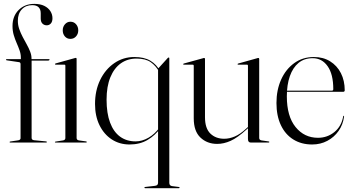

<svg xmlns="http://www.w3.org/2000/svg" viewBox="-20 -735 1818 990"><path d="M143 -24Q143 -19 146 -16Q149 -13 155 -12L217 -6Q219.5 -6 220.5 -5.2Q221.5 -4.5 221.5 -2.5Q221.5 0 218 0H32Q31 0 30.2 -0.8Q29.5 -1.5 29.5 -2.5Q29.5 -4 30.8 -4.8Q32 -5.5 34 -5.5L74 -11.5Q80 -12.5 83 -15.5Q86 -18.5 86 -22V-404.5Q86 -408.5 84.2 -411.2Q82.5 -414 78 -414.5L14.5 -424Q12.5 -424.5 11.8 -425.2Q11 -426 11 -427.5Q11 -428.5 12 -429.2Q13 -430 13.5 -430H91.5L87.5 -427V-438Q87.5 -456.5 81 -475Q74.5 -493.5 66 -512.8Q57.5 -532 51 -553.8Q44.5 -575.5 44.5 -600.5Q44.5 -652 76.2 -683.5Q108 -715 157 -715Q187.5 -715 208.2 -704.8Q229 -694.5 239.8 -677.5Q250.5 -660.5 250.5 -641Q250.5 -623 242 -613.8Q233.5 -604.5 221 -604.5Q208 -604.5 199 -613.2Q190 -622 190 -639.5V-666.5Q190 -686.5 179.2 -697.5Q168.5 -708.5 146 -708.5Q113 -708.5 92.5 -686.8Q72 -665 72 -628Q72 -606 79.2 -585.2Q86.5 -564.5 97 -544.5Q107.5 -524.5 118 -505.8Q128.5 -487 135.5 -468.8Q142.5 -450.5 142.5 -434V-424.5L138.5 -430H231.5Q233.5 -430 234.5 -429.5Q235.5 -429 235.5 -427.5Q235.5 -425.5 233.2 -424Q231 -422.5 227 -422.5H143ZM375 -431.5V-23.5Q375 -18.5 378 -15.2Q381 -12 387 -11L423 -6Q425.5 -6 426.5 -5Q427.5 -4 427.5 -2.5Q427.5 -1.5 426.5 -0.8Q425.5 0 423.5 0H266Q265 0 264 -0.8Q263 -1.5 263 -2.5Q263 -3.5 264 -4Q265 -4.5 267 -5L305 -11Q311 -12 314 -15.2Q317 -18.5 317 -23V-396.5Q317 -399 316 -400.2Q315 -401.5 312 -401.5H266.5Q265.5 -401.5 264.5 -402.5Q263.5 -403.5 263.5 -404.5Q263.5 -406 264.5 -406.5Q265.5 -407 267 -408L364 -435Q367 -436 368.5 -436.2Q370 -436.5 371 -436.5Q373 -436.5 374 -435Q375 -433.5 375 -431.5ZM343 -534.5Q325.5 -534.5 314.5 -547.2Q303.5 -560 303.5 -578.5Q303.5 -597 315 -610Q326.5 -623 343 -623Q361 -623 372.2 -610Q383.5 -597 383.5 -578.5Q383.5 -560 372 -547.2Q360.5 -534.5 343 -534.5Z M728.5 235.5Q726.5 235.5 725.5 234.5Q724.5 233.5 724.5 232Q724.5 231 725.8 230Q727 229 729 229L776.5 223.5Q787 222.5 791 218.5Q795 214.5 795 206.5V-381L845 -436Q846 -437 847.5 -437.8Q849 -438.5 850 -438.5Q851.5 -438.5 852.2 -437.5Q853 -436.5 853 -434V208Q853 215 856.5 219.2Q860 223.5 866.5 224.5L901.5 229Q904.5 229.5 905.2 230.2Q906 231 906 232.5Q906 233.5 905 234.5Q904 235.5 902 235.5ZM808 -75.5Q780.5 -37 741 -13.5Q701.5 10 648 10Q596.5 10 556.2 -16.2Q516 -42.5 493 -89.5Q470 -136.5 470 -199Q470 -268 496.5 -322.8Q523 -377.5 569 -409.2Q615 -441 672.5 -441Q723.5 -441 755.5 -421.8Q787.5 -402.5 805 -369L800.5 -365.5Q783.5 -396 757 -414.5Q730.5 -433 684 -433Q638 -433 603.2 -408.5Q568.5 -384 549 -336.5Q529.5 -289 529.5 -221Q529.5 -151 547.5 -103Q565.5 -55 599 -30.5Q632.5 -6 679.5 -6Q712.5 -6 745.5 -24.8Q778.5 -43.5 804.5 -80Z M1258.5 -18.5V-75.5V-77.5V-396.5Q1258.5 -398.5 1257.5 -400Q1256.5 -401.5 1253.5 -401.5H1208Q1206.5 -401.5 1205.8 -402.2Q1205 -403 1205 -404Q1205 -405.5 1206 -406.2Q1207 -407 1208.5 -407.5L1305 -434.5Q1308.5 -436 1309.8 -436Q1311 -436 1312.5 -436Q1314.5 -436 1315.5 -434.5Q1316.5 -433 1316.5 -431V-23.5Q1316.5 -18.5 1319.5 -15.2Q1322.5 -12 1328.5 -11L1364 -6Q1367 -6 1367.8 -5Q1368.5 -4 1368.5 -2.5Q1368.5 -1.5 1367.8 -0.8Q1367 0 1365 0H1273Q1266 0 1262.2 -4.5Q1258.5 -9 1258.5 -18.5ZM979 -125V-396.5Q979 -398.5 977.8 -400Q976.5 -401.5 973 -401.5H927.5Q926.5 -401.5 925.5 -402.2Q924.5 -403 924.5 -404Q924.5 -405.5 925.5 -406.2Q926.5 -407 928 -407.5L1026 -434.5Q1029 -436 1030.5 -436Q1032 -436 1033 -436Q1035 -436 1036 -434.5Q1037 -433 1037 -431V-130.5Q1037 -73 1064.8 -46.2Q1092.5 -19.5 1136 -19.5Q1163 -19.5 1191 -31.5Q1219 -43.5 1249 -71.5L1265 -86L1268.5 -83L1252 -68Q1204.5 -24.5 1169.2 -8.8Q1134 7 1100 7Q1048 7 1013.5 -25.8Q979 -58.5 979 -125Z M1757.5 -269Q1757.5 -265.5 1755.2 -263.5Q1753 -261.5 1749 -261.5H1442V-267.5H1691Q1698.5 -267.5 1698.5 -275.5Q1698.5 -352.5 1669.2 -393.8Q1640 -435 1592 -435Q1549 -435 1519.5 -410.8Q1490 -386.5 1474.5 -342.2Q1459 -298 1459 -238.5Q1459 -135.5 1504 -80Q1549 -24.5 1619.5 -24.5Q1667.5 -24.5 1704 -54Q1740.5 -83.5 1749.5 -134.5Q1750 -136.5 1750.5 -137.2Q1751 -138 1751.5 -138Q1753 -138 1753.8 -137Q1754.5 -136 1754 -133.5Q1748.5 -92 1725.8 -59.8Q1703 -27.5 1667.8 -8.8Q1632.5 10 1589.5 10Q1534 10 1492.5 -15.8Q1451 -41.5 1428.2 -89.8Q1405.5 -138 1405.5 -204Q1405.5 -271 1429.5 -324.5Q1453.5 -378 1497 -409.5Q1540.5 -441 1598.5 -441Q1646.5 -441 1682.2 -418.8Q1718 -396.5 1737.8 -357.8Q1757.5 -319 1757.5 -269Z"/></svg>

Font: Fraunces 120pt Light
Style: Regular
Weight: 300
Version: Version 1.000;[b76b70a41]